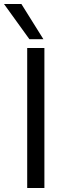

<svg xmlns="http://www.w3.org/2000/svg" viewBox="-66 -940 313 960"><path d="M70 0V-700H156V0ZM81 -744 -46 -920H41L151 -744Z"/></svg>

Font: Georama
Style: Regular
Weight: 400
Designer: Jean-Baptiste Levee
Foundry: Production Type
Version: Version 1.000